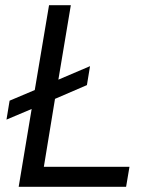

<svg xmlns="http://www.w3.org/2000/svg" viewBox="-20 -720 560 740"><path d="M52 0 102 -300 5 -259 17 -332 114 -373 169 -700H253L205 -413L327 -465L315 -392L192 -339L149 -77H479L466 0Z"/></svg>

Font: Figtree
Style: Italic
Weight: 400
Italic angle: -9.5°
Foundry: Erik Kennedy
Version: Version 2.001; ttfautohint (v1.8.4.7-5d5b);gftools[0.9.27]